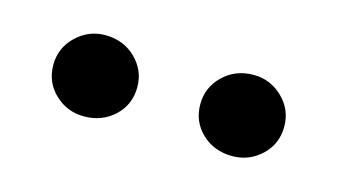

<svg xmlns="http://www.w3.org/2000/svg" viewBox="-33 -789 465 265"><g transform="rotate(15 200.0 -657.0)"><path d="M94 -599Q70 -599 52.5 -615.5Q35 -632 35 -657Q35 -681 52.5 -698Q70 -715 94 -715Q120 -715 137.5 -698Q155 -681 155 -657Q155 -632 137.5 -615.5Q120 -599 94 -599ZM306 -599Q280 -599 262.5 -615.5Q245 -632 245 -657Q245 -681 262.5 -698Q280 -715 306 -715Q330 -715 347.5 -698Q365 -681 365 -657Q365 -632 347.5 -615.5Q330 -599 306 -599Z"/></g></svg>

Font: Source Serif 4 18pt
Style: Regular
Weight: 400
Designer: Frank Grießhammer
Foundry: Adobe Systems Incorporated
Version: Version 4.004;hotconv 1.0.116;makeotfexe 2.5.65601